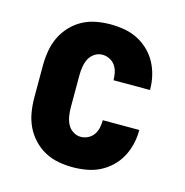

<svg xmlns="http://www.w3.org/2000/svg" viewBox="-85 -608 671 696"><g transform="rotate(15 250.0 -260.0)"><path d="M247 8Q220 8 193 3Q166 -2 142 -15Q118 -28 99 -48.5Q80 -69 68.5 -93.5Q57 -118 52.5 -145.5Q48 -173 48 -200V-320Q48 -347 52.5 -374.5Q57 -402 68.5 -426.5Q80 -451 99 -471.5Q118 -492 142 -505Q166 -518 193 -523Q220 -528 247 -528Q273 -528 299 -523.5Q325 -519 348 -507.5Q371 -496 390 -478Q409 -460 421.5 -437Q434 -414 440 -388.5Q446 -363 446 -337Q446 -336 446 -335.5Q446 -335 446 -335H309Q309 -335 309 -335.5Q309 -336 309 -336Q309 -350 306 -364Q303 -378 295 -389.5Q287 -401 274 -407.5Q261 -414 247 -414Q231 -414 217.5 -405Q204 -396 197 -382Q190 -368 187.5 -352Q185 -336 185 -320V-200Q185 -184 187.5 -168Q190 -152 197 -138Q204 -124 217.5 -115Q231 -106 247 -106Q261 -106 274 -112.5Q287 -119 295 -130.5Q303 -142 306 -156Q309 -170 309 -184Q309 -184 309 -184.5Q309 -185 309 -185H446Q446 -185 446 -184.5Q446 -184 446 -183Q446 -157 440 -131.5Q434 -106 421.5 -83Q409 -60 390 -42Q371 -24 348 -12.5Q325 -1 299 3.5Q273 8 247 8Z"/></g></svg>

Font: Iosevka SS04 Heavy
Style: Regular
Weight: 900
Monospace: yes
Designer: Belleve Invis
Foundry: Belleve Invis
Version: Version 19.0.0; ttfautohint (v1.8.4)